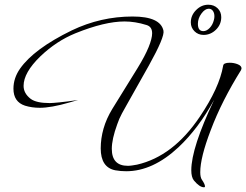

<svg xmlns="http://www.w3.org/2000/svg" viewBox="-20 -710 1044 814"><path d="M845 84Q826 84 802 55Q791 41 791 12Q791 -83 888 -287Q821 -165 737 -86Q628 16 515 16Q504 16 492 15Q480 14 469 12Q407 0 407 -81Q407 -123 419 -165Q431 -207 456 -248L563 -421Q595 -473 610 -510Q625 -547 625 -569Q625 -597 601 -604Q553 -619 508 -619Q424 -619 300 -569Q219 -536 151 -471Q80 -402 80 -346Q80 -314 110 -291Q134 -273 191 -273Q202 -273 232 -276Q262 -279 311 -286L276 -276Q235 -264 203.5 -258.5Q172 -253 149 -253Q115 -253 86 -262Q37 -278 37 -334Q37 -379 65 -419Q124 -503 284 -581Q407 -640 542 -640Q660 -640 673 -580Q679 -554 611 -432Q575 -368 552.5 -328Q530 -288 517 -265Q504 -242 497 -229Q490 -216 486 -206.5Q482 -197 477 -183Q454 -120 454 -79Q454 -7 522 -7Q530 -7 540 -8.5Q550 -10 561 -12Q714 -47 827 -215Q910 -338 926 -431Q927 -444 954 -444Q972 -444 988 -437.5Q1004 -431 1004 -420Q1004 -419 1002 -413Q962 -349 929.5 -285Q897 -221 873 -157Q829 -42 829 20Q829 42 836 52Q849 71 849 80Q849 84 845 84ZM843 -562Q820 -562 804.5 -577.5Q789 -593 789 -615Q789 -645 811.5 -667.5Q834 -690 863 -690Q887 -690 902.5 -675Q918 -660 918 -637Q918 -606 895.5 -584Q873 -562 843 -562ZM842 -578Q856 -578 869 -591.5Q882 -605 887 -626Q888 -630 888.5 -633.5Q889 -637 889 -641Q889 -655 882.5 -664Q876 -673 865 -673Q849 -673 834 -652.5Q819 -632 819 -609Q819 -578 842 -578Z"/></svg>

Font: Ephesis
Style: Regular
Weight: 400
Designer: Robert E. Leuschke
Foundry: Robert E. Leuschke
Version: Version 1.010; ttfautohint (v1.8.3)